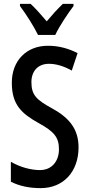

<svg xmlns="http://www.w3.org/2000/svg" viewBox="-20 -960 460 990"><path d="M176 -780H265C286 -825 329 -889 359 -929V-940H304C272 -909 254 -889 221 -850C192 -884 162 -918 138 -940H83V-929C116 -885 155 -823 176 -780ZM385 -200C385 -292 340 -351 249 -401C166 -446 142 -471 142 -537C142 -592 175 -631 232 -631C268 -631 308 -620 350 -596L380 -686C338 -708 286 -724 229 -724C116 -725 40 -646 41 -532C41 -419 93 -374 178 -326C259 -282 284 -252 284 -190C284 -131 249 -83 186 -83C140 -83 83 -98 36 -126V-23C82 0 132 10 190 10C308 10 385 -76 385 -200Z"/></svg>

Font: Noto Sans Arabic ExtCond Med
Style: Regular
Weight: 500
Width: 2
Designer: Monotype Design Team, Nadine Chahine, Nizar Qandah and Khaled Hosny
Foundry: Monotype Imaging Inc.
Version: Version 2.012